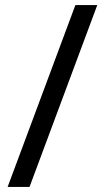

<svg xmlns="http://www.w3.org/2000/svg" viewBox="-20 -734 412 754"><path d="M362 -714 96 0H10L276 -714Z"/></svg>

Font: Noto Sans Tifinagh APT
Style: Regular
Weight: 400
Designer: JamraPatel
Foundry: JamraPatel LLC
Version: Version 2.006; ttfautohint (v1.8.4.7-5d5b)